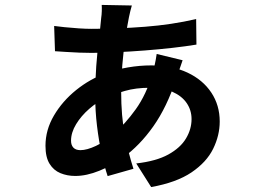

<svg xmlns="http://www.w3.org/2000/svg" viewBox="-20 -698 1040 773"><path d="M510.8 -675.9Q507.4 -664.8 504.7 -653.4Q501.9 -641.9 499.1 -628.5Q491.8 -592.5 484.4 -541.9Q477 -491.2 472.4 -435.9Q467.8 -380.5 467.8 -329.6Q467.8 -229.6 482.5 -155Q497.2 -80.3 517.3 -18.5L413.4 11Q400.7 -26.8 389.3 -78.6Q377.9 -130.4 370.6 -190.7Q363.3 -251 363.3 -312.1Q363.3 -375 367.5 -431.9Q371.8 -488.7 377.9 -538.3Q384 -588 387.5 -626.6Q389.3 -637.9 389.8 -652.9Q390.3 -668 389.5 -678.2ZM347.3 -581.9Q456.2 -581.9 564 -590.3Q671.7 -598.6 769.7 -621.3L770.9 -518.5Q728.8 -511.5 675 -505.4Q621.2 -499.3 563.1 -494.8Q505 -490.3 449.5 -487.7Q393.9 -485.1 347.3 -485.1Q326.3 -485.1 299.1 -486.1Q271.8 -487.1 246.2 -488.9Q220.5 -490.8 201.4 -491.8L198 -593.5Q212.3 -591.5 239.8 -588.6Q267.4 -585.7 297.2 -583.8Q327 -581.9 347.3 -581.9ZM715.2 -455.5Q712.6 -447.9 707.4 -432.7Q702.1 -417.5 696.8 -402.5Q691.5 -387.6 688.7 -378.7Q652 -267 597.4 -189.5Q542.8 -112.1 474.8 -62.9Q432.3 -31.7 380.4 -10.7Q328.6 10.4 282.9 10.4Q250.6 10.4 223.2 -0.9Q195.8 -12.2 179.5 -38.7Q163.1 -65.2 163.1 -111.1Q163.1 -175 197.2 -232.9Q231.2 -290.8 286.6 -335.5Q342 -380.1 405.8 -402.9Q447.1 -418.3 494.6 -426.5Q542.2 -434.7 588.7 -434.7Q673.2 -434.7 735 -405.6Q796.8 -376.4 830.7 -325.3Q864.6 -274.3 864.6 -208.8Q864.6 -153 838.2 -99.1Q811.8 -45.2 751.2 -4.1Q690.5 36.9 588.6 55.1L528.5 -40Q609 -49.1 657.7 -76Q706.4 -102.9 728.8 -140.5Q751.2 -178 751.2 -218.6Q751.2 -254.1 731.9 -282.6Q712.7 -311 675.4 -327.8Q638.2 -344.6 582.3 -344.6Q526.7 -344.6 483.1 -332Q439.5 -319.4 410.2 -306Q372.7 -288.9 339.6 -260.1Q306.6 -231.4 286.3 -197.8Q266 -164.3 266 -131.4Q266 -113.7 275.5 -103.6Q285.1 -93.5 303.8 -93.5Q329.9 -93.5 366.4 -110.7Q402.9 -127.9 438.2 -159.4Q484.5 -199.5 526.7 -258.3Q568.9 -317.1 593.9 -401.4Q597.2 -410.1 600.5 -425.6Q603.9 -441.2 606.9 -456.7Q610 -472.2 610.8 -480.7Z"/></svg>

Font: Noto Sans JP
Style: Regular
Weight: 100
Designer: Ryoko NISHIZUKA 西塚涼子 (kana, bopomofo & ideographs); Paul D. Hunt (Latin, Greek & Cyrillic); Sandoll Communications 산돌커뮤니
Foundry: Adobe
Version: Version 2.004;hotconv 1.0.118;makeotfexe 2.5.65603